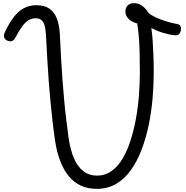

<svg xmlns="http://www.w3.org/2000/svg" viewBox="-20 -1180 1183 1219"><path d="M595 19Q483 19 417 -61Q351 -141 329 -291Q320 -353 313 -415Q306 -477 300 -540.5Q294 -604 289 -670Q284 -736 280 -807.5Q276 -879 272 -956Q270 -994 263 -1018Q256 -1042 242.5 -1053Q229 -1064 207 -1064Q182 -1064 161.5 -1052Q141 -1040 121 -1012.5Q101 -985 77 -940Q69 -924 57 -919.5Q45 -915 27 -922Q9 -930 6 -944Q3 -958 10 -974Q37 -1032 66.5 -1070.5Q96 -1109 131.5 -1128Q167 -1147 211 -1147Q260 -1147 291.5 -1126.5Q323 -1106 340 -1064.5Q357 -1023 360 -961Q364 -879 368 -807Q372 -735 377 -669.5Q382 -604 387.5 -543Q393 -482 400.5 -422.5Q408 -363 416 -301Q427 -228 449.5 -175Q472 -122 509 -93.5Q546 -65 597 -65Q647 -65 687.5 -93.5Q728 -122 757.5 -171.5Q787 -221 808 -285.5Q829 -350 842.5 -423.5Q856 -497 862 -573Q868 -649 868 -721Q868 -793 866.5 -849.5Q865 -906 861 -951Q857 -996 851 -1031Q814 -1041 795 -1061.5Q776 -1082 776 -1106Q776 -1130 790.5 -1145Q805 -1160 830 -1160Q860 -1160 883 -1143Q906 -1126 923 -1098Q934 -1087 962 -1073Q990 -1059 1028.5 -1046.5Q1067 -1034 1107 -1027Q1121 -1025 1126 -1013.5Q1131 -1002 1128.5 -988Q1126 -974 1117.5 -964.5Q1109 -955 1094 -956Q1075 -957 1054.5 -961.5Q1034 -966 1012.5 -972.5Q991 -979 972.5 -987Q954 -995 941 -1002Q946 -966 949 -924.5Q952 -883 954 -831.5Q956 -780 956 -716Q956 -637 948.5 -552.5Q941 -468 924 -386Q907 -304 879.5 -231Q852 -158 812 -101.5Q772 -45 718 -13Q664 19 595 19Z"/></svg>

Font: Playwrite BR
Style: Regular
Weight: 400
Designer: Veronika Burian, José Scaglione
Foundry: TypeTogether
Version: Version 1.002